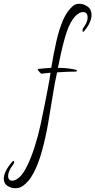

<svg xmlns="http://www.w3.org/2000/svg" viewBox="-191 -663 506 1019"><path d="M-110 336Q-132 336 -151.5 323.5Q-171 311 -171 285Q-171 268 -160.5 245.5Q-150 223 -125 194Q-122 191 -120 191Q-116 191 -116 197Q-116 204 -122 212Q-135 228 -141.5 243.5Q-148 259 -148 270Q-148 296 -125 296Q-109 296 -87 277Q-66 257 -45.5 214.5Q-25 172 -7 116Q11 60 24 0Q34 -47 44.5 -99Q55 -151 64 -198.5Q73 -246 77 -277Q65 -276 53 -274.5Q41 -273 30 -272Q27 -272 21 -278Q15 -284 11 -290.5Q7 -297 11 -297Q48 -301 81 -303Q93 -375 107.5 -440.5Q122 -506 143.5 -556Q165 -606 197 -632Q211 -643 230 -643Q253 -643 274 -628Q295 -613 295 -583Q295 -567 286 -545Q277 -523 255 -497Q252 -494 251 -494Q247 -494 247 -502Q247 -510 251 -515Q274 -545 274 -570Q274 -599 249 -599Q232 -599 213 -581Q183 -553 162.5 -492Q142 -431 119 -315L116 -303Q150 -303 174.5 -299.5Q199 -296 214 -292Q217 -291 217 -288Q217 -283 211 -283Q190 -283 164.5 -282Q139 -281 112 -279Q100 -227 89 -157Q78 -87 65 -12Q52 63 33.5 132Q15 201 -11.5 252.5Q-38 304 -75 327Q-90 336 -110 336Z"/></svg>

Font: Licorice
Style: Regular
Weight: 400
Designer: Robert E. Leuschke
Foundry: Robert E. Leuschke
Version: Version 1.010; ttfautohint (v1.8.3)